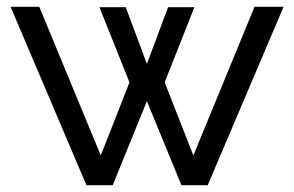

<svg xmlns="http://www.w3.org/2000/svg" viewBox="-20 -542 861 562"><path d="M725 -522H810L588 0H511L410 -246L310 0H233L11 -522H95L275 -87L359 -301L271 -521H348L410 -355L472 -521H549L462 -301L546 -87Z"/></svg>

Font: Raleway-v4020 Medium
Style: Regular
Weight: 500
Designer: Matt McInerney, Pablo Impallari, Rodrigo Fuenzalida
Foundry: Matt McInerney, Pablo Impallari, Rodrigo Fuenzalida
Version: Version 4.020;PS 004.020;hotconv 1.0.88;makeotf.lib2.5.64775